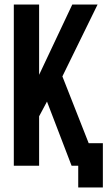

<svg xmlns="http://www.w3.org/2000/svg" viewBox="-20 -720 482 834"><path d="M291 0 184.1 -278.8 149.9 -214.8V0H40V-700.2H149.9V-395L293.9 -700.2H403.8L251 -388.2L365.2 -98.1H426.8V94.2H319.8V0Z"/></svg>

Font: Bebas Neue Bold
Style: Regular
Weight: 700
Designer: Ryoichi Tsunekawa
Foundry: Ryoichi Tsunekawa
Version: Version 1.300